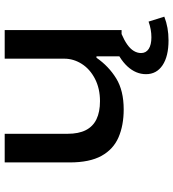

<svg xmlns="http://www.w3.org/2000/svg" viewBox="20 -558 738 818"><g transform="rotate(-90 389.0 -149.0)"><path d="M332 9Q264 9 213 -13Q162 -35 134 -85.5Q106 -136 106 -221V-498H228V-230Q228 -183 243.5 -152.5Q259 -122 290 -107Q321 -92 367 -92Q421 -92 462.5 -113.5Q504 -135 526 -170Q548 -205 548 -244V-498H670V0H558V-107H552Q516 -55 464 -23Q412 9 332 9ZM626 200Q558 200 520 174.5Q482 149 482 104Q482 61 515 25Q548 -11 613 -36L653 0Q627 11 608.5 24Q590 37 581 52Q572 67 572 83Q572 104 589.5 115.5Q607 127 639 127Q656 127 672.5 124Q689 121 706 115L727 182Q704 191 679 195.5Q654 200 626 200Z"/></g></svg>

Font: Nunito Sans 7pt Expanded SemiBold
Style: Regular
Weight: 600
Width: 7
Designer: Vernon Adams
Foundry: Vernon Adams
Version: Version 3.101;gftools[0.9.27]